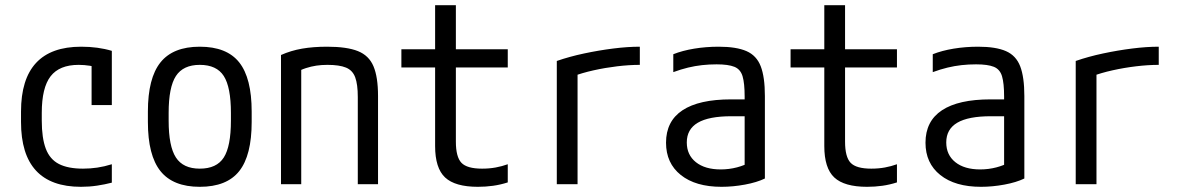

<svg xmlns="http://www.w3.org/2000/svg" viewBox="-20 -710 4540 740"><path d="M292 10Q61 10 61 -240V-280Q61 -530 293 -530Q358 -530 411 -514V-305H333V-502L371 -445Q349 -453 327 -456.5Q305 -460 283 -460Q209 -460 175 -416Q141 -372 141 -275V-245Q141 -178 156.5 -137Q172 -96 207 -78Q242 -60 300 -60Q328 -60 355 -64Q382 -68 411 -77V-6Q384 1 354 5.5Q324 10 292 10Z M750 10Q647 10 598.5 -50.5Q550 -111 550 -240V-280Q550 -409 598.5 -469.5Q647 -530 750 -530Q854 -530 902 -469.5Q950 -409 950 -280V-240Q950 -111 902 -50.5Q854 10 750 10ZM750 -60Q815 -60 842.5 -103Q870 -146 870 -245V-275Q870 -374 842.5 -417Q815 -460 750 -460Q686 -460 658 -417Q630 -374 630 -275V-245Q630 -146 658 -103Q686 -60 750 -60Z M1063 -498Q1101 -515 1144 -522.5Q1187 -530 1241 -530Q1317 -530 1359.5 -513Q1402 -496 1419.5 -454.5Q1437 -413 1437 -340V0H1359V-336Q1359 -385 1349 -412Q1339 -439 1313.5 -449.5Q1288 -460 1242 -460Q1219 -460 1199 -457Q1179 -454 1159 -447.5Q1139 -441 1115 -428L1141 -478V0H1063Z M1822 10Q1734 10 1695.5 -26Q1657 -62 1657 -147V-450H1527V-520H1657V-690H1737V-520H1937V-450H1737V-164Q1737 -105 1758.5 -82.5Q1780 -60 1838 -60Q1866 -60 1890.5 -64.5Q1915 -69 1937 -77V-7Q1909 2 1880.5 6Q1852 10 1822 10Z M2126 -475Q2175 -492 2231.5 -504Q2288 -516 2343.5 -523Q2399 -530 2446 -530V-460Q2405 -460 2359 -454.5Q2313 -449 2268 -439Q2223 -429 2186 -415L2206 -453V0H2126Z M2761 10Q2661 10 2604 -35.5Q2547 -81 2547 -160Q2547 -243 2610.5 -285Q2674 -327 2798 -327H2888V-262H2799Q2712 -262 2669.5 -237Q2627 -212 2627 -161Q2627 -113 2662 -85Q2697 -57 2758 -57Q2790 -57 2820.5 -65Q2851 -73 2872 -86L2850 -40V-338Q2850 -389 2842 -416Q2834 -443 2810.5 -452.5Q2787 -462 2742 -462Q2713 -462 2686 -459Q2659 -456 2632 -449.5Q2605 -443 2575 -432V-501Q2610 -515 2655.5 -522.5Q2701 -530 2750 -530Q2818 -530 2857 -513Q2896 -496 2912 -454.5Q2928 -413 2928 -340V-22Q2897 -7 2851 1.5Q2805 10 2761 10Z M3322 10Q3234 10 3195.5 -26Q3157 -62 3157 -147V-450H3027V-520H3157V-690H3237V-520H3437V-450H3237V-164Q3237 -105 3258.5 -82.5Q3280 -60 3338 -60Q3366 -60 3390.5 -64.5Q3415 -69 3437 -77V-7Q3409 2 3380.5 6Q3352 10 3322 10Z M3761 10Q3661 10 3604 -35.5Q3547 -81 3547 -160Q3547 -243 3610.5 -285Q3674 -327 3798 -327H3888V-262H3799Q3712 -262 3669.5 -237Q3627 -212 3627 -161Q3627 -113 3662 -85Q3697 -57 3758 -57Q3790 -57 3820.5 -65Q3851 -73 3872 -86L3850 -40V-338Q3850 -389 3842 -416Q3834 -443 3810.5 -452.5Q3787 -462 3742 -462Q3713 -462 3686 -459Q3659 -456 3632 -449.5Q3605 -443 3575 -432V-501Q3610 -515 3655.5 -522.5Q3701 -530 3750 -530Q3818 -530 3857 -513Q3896 -496 3912 -454.5Q3928 -413 3928 -340V-22Q3897 -7 3851 1.5Q3805 10 3761 10Z M4126 -475Q4175 -492 4231.5 -504Q4288 -516 4343.5 -523Q4399 -530 4446 -530V-460Q4405 -460 4359 -454.5Q4313 -449 4268 -439Q4223 -429 4186 -415L4206 -453V0H4126Z"/></svg>

Font: M PLUS Code Latin
Style: Regular
Weight: 400
Designer: Coji Morishita
Foundry: UNDERFOREST DESIGN
Version: Version 1.002; ttfautohint (v1.8.3)